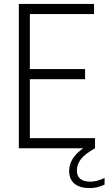

<svg xmlns="http://www.w3.org/2000/svg" viewBox="-20 -760 556 984"><path d="M76.5 0V-740H462V-688H133V-406H416V-354H133V-52H467V0ZM440.5 204Q389 204 361.8 181.5Q334.5 159 334.5 116.5Q334.5 76 361 41.8Q387.5 7.5 447 -26L467 0Q414 29.5 394 56.5Q374 83.5 374 113Q374 171 443 171Q458.5 171 476 166.8Q493.5 162.5 516 152V186Q478.5 204 440.5 204Z"/></svg>

Font: Encode Sans Cnd Lt
Style: Regular
Weight: 300
Width: 3
Designer: Multiple Designers
Foundry: Impallari Type
Version: Version 3.002; ttfautohint (v1.8.3) -l 8 -r 50 -G 200 -x 14 